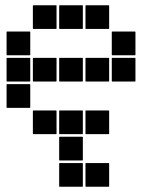

<svg xmlns="http://www.w3.org/2000/svg" viewBox="-20 -515 640 730"><path d="M307 -495H393Q395 -495 395 -493V-407Q395 -405 393 -405H307Q305 -405 305 -407V-493Q305 -495 307 -495ZM207 -495H293Q295 -495 295 -493V-407Q295 -405 293 -405H207Q205 -405 205 -407V-493Q205 -495 207 -495ZM107 -495H193Q195 -495 195 -493V-407Q195 -405 193 -405H107Q105 -405 105 -407V-493Q105 -495 107 -495ZM407 -395H493Q495 -395 495 -393V-307Q495 -305 493 -305H407Q405 -305 405 -307V-393Q405 -395 407 -395ZM7 -395H93Q95 -395 95 -393V-307Q95 -305 93 -305H7Q5 -305 5 -307V-393Q5 -395 7 -395ZM407 -295H493Q495 -295 495 -293V-207Q495 -205 493 -205H407Q405 -205 405 -207V-293Q405 -295 407 -295ZM307 -295H393Q395 -295 395 -293V-207Q395 -205 393 -205H307Q305 -205 305 -207V-293Q305 -295 307 -295ZM207 -295H293Q295 -295 295 -293V-207Q295 -205 293 -205H207Q205 -205 205 -207V-293Q205 -295 207 -295ZM107 -295H193Q195 -295 195 -293V-207Q195 -205 193 -205H107Q105 -205 105 -207V-293Q105 -295 107 -295ZM7 -295H93Q95 -295 95 -293V-207Q95 -205 93 -205H7Q5 -205 5 -207V-293Q5 -295 7 -295ZM7 -195H93Q95 -195 95 -193V-107Q95 -105 93 -105H7Q5 -105 5 -107V-193Q5 -195 7 -195ZM307 -95H393Q395 -95 395 -93V-7Q395 -5 393 -5H307Q305 -5 305 -7V-93Q305 -95 307 -95ZM207 -95H293Q295 -95 295 -93V-7Q295 -5 293 -5H207Q205 -5 205 -7V-93Q205 -95 207 -95ZM107 -95H193Q195 -95 195 -93V-7Q195 -5 193 -5H107Q105 -5 105 -7V-93Q105 -95 107 -95ZM207 5H293Q295 5 295 7V93Q295 95 293 95H207Q205 95 205 93V7Q205 5 207 5ZM307 105H393Q395 105 395 107V193Q395 195 393 195H307Q305 195 305 193V107Q305 105 307 105ZM207 105H293Q295 105 295 107V193Q295 195 293 195H207Q205 195 205 193V107Q205 105 207 105Z"/></svg>

Font: Pixel Panel Black
Style: Regular
Weight: 900
Monospace: yes
Designer: Óliver Lalan
Foundry: Óliver Lalan
Version: Version 1.000; ttfautohint (v1.8.4.7-5d5b-dirty);gftools[0.9